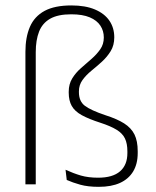

<svg xmlns="http://www.w3.org/2000/svg" viewBox="-20 -696 588 725"><path d="M76 -500.5Q76 -555.5 93 -594.8Q110 -634 148.2 -654.8Q186.5 -675.5 249.5 -675.5Q302.5 -675.5 338.5 -660.2Q374.5 -645 393 -618Q411.5 -591 411.5 -555Q411.5 -525 398 -503Q384.5 -481 364.8 -463Q345 -445 325 -428.8Q305 -412.5 291.5 -393.8Q278 -375 278 -351V-348Q278 -313.5 300.5 -296.5Q323 -279.5 378 -261Q422 -247 448.8 -230Q475.5 -213 487.8 -188.2Q500 -163.5 500 -125V-118Q500 -77 482.8 -48.5Q465.5 -20 433 -5.2Q400.5 9.5 353 9.5Q312 9.5 283.2 1.5Q254.5 -6.5 232 -16.5L227.5 -55Q257 -41.5 285.2 -33.2Q313.5 -25 350.5 -25Q405.5 -25 433.2 -49Q461 -73 461 -118V-124.5Q461 -154 451.8 -173.2Q442.5 -192.5 420 -206.2Q397.5 -220 359 -232.5Q315.5 -246.5 289 -261Q262.5 -275.5 251 -295.8Q239.5 -316 239.5 -346.5V-349.5Q239.5 -378.5 252.8 -400Q266 -421.5 286 -439Q306 -456.5 325.5 -473.5Q345 -490.5 358.5 -509.8Q372 -529 372 -554.5Q372 -579.5 359 -599.2Q346 -619 319 -630.5Q292 -642 249 -642Q198.5 -642 169.2 -625.2Q140 -608.5 127.5 -576.5Q115 -544.5 115 -499V0H76Z"/></svg>

Font: Anek Gujarati ExtraLight
Style: Regular
Weight: 250
Version: Version 1.003